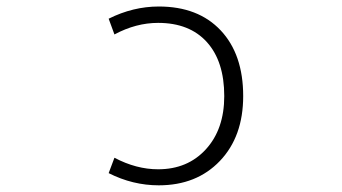

<svg xmlns="http://www.w3.org/2000/svg" viewBox="-20 -553 1040 584"><path d="M328.1 -73.2Q394.5 -38.1 460.9 -38.1Q550.8 -38.1 606.4 -99.1Q662.1 -160.2 662.1 -260.7Q662.1 -366.2 609.4 -424.8Q556.6 -483.4 460.9 -483.4Q393.6 -483.4 328.1 -448.2L310.5 -496.1Q384.8 -533.2 462.9 -533.2Q583 -533.2 651.4 -460.4Q719.7 -387.7 719.7 -260.7Q719.7 -137.7 648.9 -63.5Q578.1 10.7 462.9 10.7Q383.8 10.7 310.5 -26.4Z"/></svg>

Font: Gen Shin Gothic Monospace Light
Style: Regular
Weight: 300
Designer: [Source Han Sans]
Ryoko NISHIZUKA  (kana & ideographs); Paul D. Hunt (Latin, Greek & Cyrillic); Wenlong ZHANG  (bopomofo
Version: Version 1.002.20150607